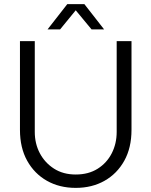

<svg xmlns="http://www.w3.org/2000/svg" viewBox="-20 -900 736 933"><path d="M348 13Q269 13 208 -21.5Q147 -56 112 -119Q77 -182 77 -269V-700H149V-259Q149 -202 173.5 -155.5Q198 -109 242.5 -80.5Q287 -52 348 -52Q410 -52 454.5 -80Q499 -108 523 -155Q547 -202 547 -259V-700H619V-269Q619 -182 584 -119Q549 -56 488 -21.5Q427 13 348 13ZM211 -757 307 -880H390L486 -757H425L348 -850L272 -757Z"/></svg>

Font: MuseoModerno Thin Light
Style: Regular
Weight: 300
Version: Version 1.003